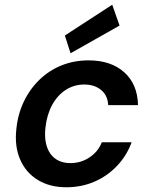

<svg xmlns="http://www.w3.org/2000/svg" viewBox="-20 -779 640 811"><path d="M260 12Q190 12 139.5 -19Q89 -50 65 -105.5Q41 -161 49 -233Q55 -296 80.5 -349.5Q106 -403 147 -442.5Q188 -482 240.5 -503Q293 -524 354 -524Q449 -524 505 -473.5Q561 -423 563 -335H437Q435 -376 407 -399Q379 -422 336 -422Q293 -422 258 -399.5Q223 -377 200.5 -336Q178 -295 172 -240Q168 -205 173.5 -177Q179 -149 193 -129.5Q207 -110 228.5 -100Q250 -90 277 -90Q307 -90 332.5 -100.5Q358 -111 378.5 -130.5Q399 -150 410 -178H536Q515 -121 474 -78Q433 -35 378.5 -11.5Q324 12 260 12ZM278 -554 254 -629 454 -759 485 -671Z"/></svg>

Font: DM Sans 12pt SemiBold
Style: Italic
Weight: 600
Italic angle: -10°
Version: Version 4.004;gftools[0.9.30]